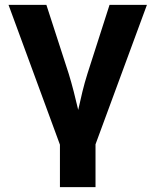

<svg xmlns="http://www.w3.org/2000/svg" viewBox="-20 -566 640 790"><path d="M226.6 204.1V29.3L15.1 -545.9H170.9L262.7 -262.7Q273.9 -226.1 283.4 -189Q293 -151.9 301.8 -113.8Q310.1 -151.9 319.1 -188.7Q328.1 -225.6 339.8 -262.7L430.7 -545.9H584.5L373 27.8V204.1Z"/></svg>

Font: Inter
Style: Bold
Weight: 700
Designer: Rasmus Andersson
Foundry: rsms
Version: Version 4.001;git-9221beed3